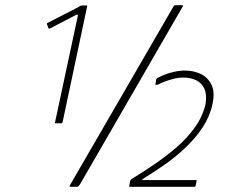

<svg xmlns="http://www.w3.org/2000/svg" viewBox="-20 -720 922 740"><path d="M254 0Q248 0 248.5 -2.5Q249 -5 250 -7L648 -694Q651 -699 652.5 -699.5Q654 -700 658 -700H680Q684 -700 685 -698Q686 -696 682 -691L288 -9Q285 -5 282.5 -2.5Q280 0 276 0ZM194 -245Q191 -245 192 -248L280 -659Q281 -666 274 -663L172 -610Q169 -608 167 -611L161 -627Q160 -629 162 -631L279 -691Q283 -694 288 -696.5Q293 -699 296 -699H313Q317 -699 316 -696L221 -248Q220 -246 219 -245.5Q218 -245 217 -245ZM481 0Q479 0 478 -1Q477 -2 478 -3L482 -24Q483 -26 484 -27.5Q485 -29 487 -30Q527 -54 572.5 -85Q618 -116 659.5 -151.5Q701 -187 731 -229Q761 -271 772 -318Q778 -355 768 -377.5Q758 -400 736.5 -410.5Q715 -421 688 -421Q667 -421 648 -416Q629 -411 613.5 -405Q598 -399 591 -395Q577 -390 579 -395L582 -413Q583 -416 584.5 -417.5Q586 -419 590 -421Q597 -425 613 -431.5Q629 -438 650 -443Q671 -448 694 -448Q726 -448 753.5 -435Q781 -422 795 -393.5Q809 -365 799 -319Q789 -272 761.5 -230Q734 -188 695.5 -151.5Q657 -115 614 -85Q571 -55 530 -30Q528 -28 528 -27Q528 -26 530 -26H735Q739 -26 738 -23L734 -4Q733 -1 732.5 -0.5Q732 0 730 0Z"/></svg>

Font: Glory Thin ExtraLight
Style: Italic
Weight: 250
Italic angle: -12°
Version: Version 1.011